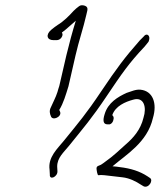

<svg xmlns="http://www.w3.org/2000/svg" viewBox="-20 -736 615 732"><path d="M176 -623C153 -604 159 -583 183 -583H196C206 -583 215 -590 218 -601C219 -605 218 -609 216 -612C234 -625 252 -643 269 -657C256 -615 244 -571 233 -525L206 -408C203 -401 202 -394 199 -385C192 -363 182 -346 174 -327C167 -314 170 -302 174 -293C180 -274 217 -291 209 -310C206 -316 206 -317 206 -317C222 -343 231 -375 241 -407L268 -525C280 -578 298 -630 309 -679L313 -696C315 -705 312 -711 304 -714C295 -717 287 -717 281 -712C274 -707 267 -701 260 -694C244 -676 222 -654 200 -641C192 -636 185 -630 176 -623ZM169 -89 170 -71C168 -47 200 -62 199 -83L198 -101C198 -135 223 -155 243 -180C300 -251 328 -282 387 -370C444 -455 473 -497 531 -558L544 -574C547 -577 548 -581 549 -586C551 -596 546 -604 539 -604C535 -604 531 -601 528 -597L513 -582C454 -515 426 -477 366 -388C308 -301 279 -268 224 -200C200 -170 162 -137 169 -89ZM379 -301C371 -276 374 -263 388 -262H393C401 -260 410 -268 412 -278C415 -287 413 -293 408 -297C420 -332 458 -348 488 -356C529 -368 540 -327 527 -287C516 -241 488 -210 459 -185C437 -165 408 -138 386 -123C375 -115 369 -110 365 -108C358 -104 348 -104 348 -94C348 -89 351 -68 355 -68C361 -69 369 -69 378 -68C402 -65 423 -63 447 -60C474 -57 499 -44 517 -32L527 -26C546 -16 567 -49 551 -58L542 -64C513 -83 479 -94 436 -99C427 -100 418 -102 409 -102C460 -146 542 -193 563 -286C580 -342 563 -389 516 -394C497 -396 480 -387 463 -382C430 -367 392 -345 379 -301Z"/></svg>

Font: Stray Cat
Style: CnObl
Weight: 400
Version: Version 1.0